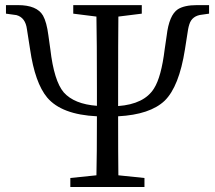

<svg xmlns="http://www.w3.org/2000/svg" viewBox="-20 -749 861 769"><path d="M768.6 -728.5H817.4V-694.3L790 -690.4Q749 -686.5 738.3 -651.4Q735.4 -642.6 733.4 -631.8L720.7 -550.8Q697.3 -402.3 639.6 -345.7Q581.1 -290 453.1 -283.2Q453.1 -125 454.1 -46.9L558.6 -36.1V0H261.7V-36.1L366.2 -46.9Q368.2 -125 368.2 -283.2Q226.6 -290 168.9 -358.4Q120.1 -417 100.6 -550.8L87.9 -631.8Q82 -678.7 45.9 -688.5Q39.1 -689.5 32.2 -690.4L3.9 -694.3V-728.5H51.8Q127.9 -728.5 152.3 -686.5Q167 -660.2 173.8 -607.4L181.6 -551.8Q196.3 -424.8 235.4 -378.9Q277.3 -332 368.2 -325.2V-336.9V-391.6Q368.2 -586.9 366.2 -682.6L273.4 -694.3V-728.5H547.9V-694.3L454.1 -682.6Q453.1 -586.9 453.1 -391.6V-336.9V-324.2Q557.6 -332 596.7 -394.5Q626 -440.4 639.6 -551.8L647.5 -605.5Q657.2 -688.5 692.4 -711.9Q718.8 -728.5 768.6 -728.5Z"/></svg>

Font: GenYoMin JP Regular
Style: Regular
Weight: 400
Version: Version 1.001;PS 1;hotconv 16.6.51;makeotf.lib2.5.65220 DEVE